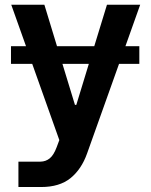

<svg xmlns="http://www.w3.org/2000/svg" viewBox="-20 -565 620 790"><path d="M553.3 -375V-302.2H469.8L338.4 66.1Q315.3 131.4 270.1 168Q224.8 204.5 149.5 204.5H55.8V100.1H146.3Q168.3 99.8 184.7 86.5Q201 73.2 213.1 40.8L224.1 11.4L112.6 -302.2H25.2V-375H87L26.3 -545.5H162.6L214.5 -375H367.9L420.1 -545.5H556.8L496.1 -375ZM345.5 -302.2H236.9L288.4 -133.5H294Z"/></svg>

Font: Inter Zeller Semi Bold
Style: Regular
Weight: 600
Designer: Rasmus Andersson; Joe Bland
Foundry: zeller
Version: Version 3.015;git-dec3a8cb1